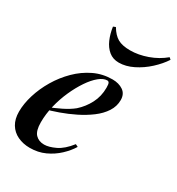

<svg xmlns="http://www.w3.org/2000/svg" viewBox="-189 -905 954 1037"><g transform="rotate(30 287.5 -387.0)"><path d="M115 -220Q162 -238 201.5 -257.5Q241 -277 268 -299Q305 -332 328 -376.5Q351 -421 351 -474Q351 -497 347 -504Q343 -511 335 -511Q312 -511 285 -489Q258 -467 232 -428.5Q206 -390 184.5 -342Q163 -294 150 -241Q137 -188 137 -136Q137 -83 157.5 -61.5Q178 -40 212 -40Q241 -40 281 -59Q321 -78 360 -128L376 -120Q356 -87 323 -56Q290 -25 247.5 -5.5Q205 14 154 14Q112 14 78 -2Q44 -18 25 -49.5Q6 -81 6 -127Q6 -176 23 -231.5Q40 -287 71.5 -340Q103 -393 146.5 -436Q190 -479 243 -504.5Q296 -530 357 -530Q397 -530 424 -511.5Q451 -493 451 -455Q451 -416 429 -382Q407 -348 369.5 -320Q332 -292 287.5 -270Q243 -248 198 -232Q153 -216 114 -206ZM360 -713Q411 -713 466 -732.5Q521 -752 564 -788L575 -778Q551 -741 512.5 -705.5Q474 -670 428.5 -647.5Q383 -625 340 -625Q303 -625 277.5 -646Q252 -667 237 -701.5Q222 -736 216 -778L231 -784Q254 -745 282.5 -729Q311 -713 360 -713Z"/></g></svg>

Font: Playfair Display SemiBold
Style: Italic
Weight: 600
Italic angle: -14°
Designer: Claus Eggers Sørensen
Foundry: Claus Eggers Sørensen
Version: Version 1.203